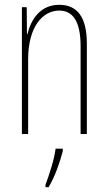

<svg xmlns="http://www.w3.org/2000/svg" viewBox="-20 -557 450 798"><path d="M226 -537C146 -537 108 -474 94 -415H92L91 -527H71V0H97V-311C97 -445 157 -513 226 -513C281 -513 315 -471 315 -365V0H341V-375C341 -488 300 -537 226 -537ZM241 71V61H211C207 101 183 175 169 211V221H182C209 176 229 117 241 71Z"/></svg>

Font: Noto Sans Bengali ExtraCondensed Thin
Style: Regular
Weight: 100
Width: 2
Designer: Joana Ranito - Universal Thirst; Jelle Bosma - Monotype Design Team
Foundry: Universal Thirst ehf.
Version: Version 3.000